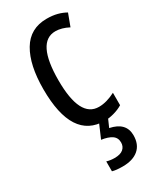

<svg xmlns="http://www.w3.org/2000/svg" viewBox="-201 -608 749 910"><g transform="rotate(-30 173.5 -153.5)"><path d="M221 10Q43 10 43 -265Q43 -397 87.5 -472Q132 -547 223 -547Q255 -547 280 -540.5Q305 -534 326 -522L301 -455Q263 -475 229 -475Q126 -475 126 -266Q126 -61 230 -61Q252 -61 274.5 -67.5Q297 -74 320 -86V-18Q299 -5 271.5 2.5Q244 10 221 10ZM304 137Q304 187 273 213.5Q242 240 186 240Q150 240 130 234V180Q150 186 173 186Q205 186 220.5 172.5Q236 159 236 137Q236 111 216 97.5Q196 84 160 79L194 0H243L221 50Q304 67 304 137Z"/></g></svg>

Font: Noto Sans Sinhala ExtraCondensed
Style: Regular
Weight: 400
Width: 2
Designer: Jelle Bosma - Monotype Design Team
Foundry: Monotype Imaging Inc.
Version: Version 2.006; ttfautohint (v1.8.4.7-5d5b)